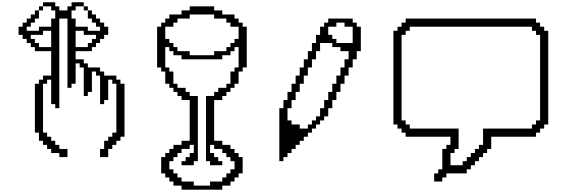

<svg xmlns="http://www.w3.org/2000/svg" viewBox="-20 -1377 4969 1683"><path d="M892.9 -142.9V-71.4H857.1V0H928.6V-71.4H964.3V-107.1H1000V-142.9H1035.7V-178.6H1071.4V-642.9H1035.7V-678.6H1000V-714.3H892.9V-750H857.1V-785.7H750V-821.4H714.3V-857.1H642.9V-928.6H785.7V-964.3H821.4V-1000H857.1V-1035.7H892.9V-1071.4H928.6V-1142.9H892.9V-1178.6H857.1V-1214.3H821.4V-1250H785.7V-1285.7H750V-1214.3H785.7V-1178.6H821.4V-1142.9H857.1V-1107.1H750V-1142.9H642.9V-1214.3H607.1V-1285.7H642.9V-1321.4H714.3V-1357.1H607.1V-1321.4H571.4V-1285.7H500V-1321.4H464.3V-1357.1H357.1V-1321.4H428.6V-1285.7H464.3V-1214.3H428.6V-1142.9H321.4V-1107.1H214.3V-1142.9H250V-1178.6H285.7V-1214.3H321.4V-1285.7H285.7V-1250H250V-1214.3H214.3V-1178.6H178.6V-1142.9H142.9V-1071.4H178.6V-1035.7H214.3V-1000H250V-964.3H285.7V-928.6H428.6V-714.3H357.1V-678.6H321.4V-642.9H285.7V-214.3H321.4V-142.9H357.1V-107.1H392.9V-71.4H428.6V-35.7H500V0H571.4V-71.4H500V-107.1H464.3V-142.9H428.6V-178.6H392.9V-214.3H357.1V-642.9H392.9V-678.6H428.6V-464.3H464.3V-428.6H500V-1214.3H571.4V-607.1H607.1V-642.9H642.9V-821.4H678.6V-785.7H714.3V-535.7H750V-571.4H785.7V-750H821.4V-714.3H857.1V-464.3H892.9V-500H928.6V-678.6H964.3V-642.9H1000V-214.3H964.3V-178.6H928.6V-142.9ZM428.6 -964.3H321.4V-1000H285.7V-1035.7H250V-1071.4H357.1V-1107.1H428.6ZM321.4 -1321.4V-1285.7H357.1V-1321.4ZM714.3 -1321.4V-1285.7H750V-1321.4ZM714.3 -1107.1V-1071.4H821.4V-1035.7H785.7V-1000H750V-964.3H642.9V-1107.1Z M1571.4 214.3V178.6H1535.7V142.9H1500V107.1H1464.3V35.7H1500V0H1535.7V-35.7H1571.4V-71.4H1642.9V-107.1H1678.6V-35.7H1642.9V0H1607.1V35.7H1571.4V71.4H1678.6V35.7H1714.3V-535.7H1642.9V-571.4H1607.1V-607.1H1535.7V-642.9H1500V-750H1464.3V-785.7H1428.6V-964.3H1464.3V-928.6H1500V-892.9H1571.4V-857.1H1928.6V-892.9H2000V-928.6H2035.7V-964.3H2071.4V-785.7H2035.7V-750H2000V-642.9H1964.3V-607.1H1892.9V-571.4H1857.1V-535.7H1785.7V35.7H1821.4V71.4H1928.6V35.7H1892.9V0H1857.1V-35.7H1821.4V-107.1H1857.1V-71.4H1928.6V-35.7H1964.3V0H2000V35.7H2035.7V107.1H2000V142.9H1964.3V178.6H1928.6V214.3H1821.4V250H1678.6V214.3ZM1571.4 -107.1H1500V-71.4H1464.3V-35.7H1428.6V0H1392.9V142.9H1428.6V178.6H1464.3V214.3H1500V250H1571.4V285.7H1928.6V250H2000V214.3H2035.7V178.6H2071.4V142.9H2107.1V0H2071.4V-35.7H2035.7V-71.4H2000V-107.1H1928.6V-142.9H1857.1V-500H1928.6V-535.7H1964.3V-571.4H2000V-607.1H2035.7V-642.9H2071.4V-750H2107.1V-785.7H2142.9V-1142.9H2107.1V-1178.6H2071.4V-1214.3H2035.7V-1250H1928.6V-1285.7H1857.1V-1321.4H1642.9V-1285.7H1571.4V-1250H1464.3V-1214.3H1428.6V-1178.6H1392.9V-1142.9H1357.1V-785.7H1392.9V-750H1428.6V-642.9H1464.3V-607.1H1500V-571.4H1535.7V-535.7H1571.4V-500H1642.9V-142.9H1571.4ZM2071.4 -1035.7H2035.7V-1000H2000V-964.3H1964.3V-928.6H1857.1V-892.9H1642.9V-928.6H1535.7V-964.3H1500V-1000H1464.3V-1035.7H1428.6V-1142.9H1500V-1178.6H1535.7V-1214.3H1642.9V-1250H1857.1V-1214.3H1964.3V-1178.6H2000V-1142.9H2071.4Z M2428.6 -428.6V35.7H2464.3V0H2500V-35.7H2535.7V-71.4H2571.4V-107.1H2607.1V-142.9H2642.9V-178.6H2678.6V-214.3H2714.3V-250H2750V-285.7H2785.7V-321.4H2821.4V-357.1H2857.1V-428.6H2892.9V-500H2928.6V-571.4H2964.3V-642.9H3000V-714.3H3035.7V-785.7H3071.4V-857.1H3107.1V-928.6H3142.9V-1142.9H3107.1V-1178.6H3071.4V-1214.3H2857.1V-1178.6H2821.4V-1142.9H2785.7V-1071.4H2750V-1000H2714.3V-928.6H2678.6V-857.1H2642.9V-785.7H2607.1V-714.3H2571.4V-642.9H2535.7V-571.4H2500V-500H2464.3V-428.6ZM2535.7 -285.7V-321.4H2500V-428.6H2535.7V-500H2571.4V-571.4H2607.1V-642.9H2642.9V-714.3H2678.6V-785.7H2714.3V-857.1H2750V-928.6H2785.7V-1000H2892.9V-964.3H2964.3V-928.6H3035.7V-857.1H3000V-785.7H2964.3V-714.3H2928.6V-642.9H2892.9V-571.4H2857.1V-500H2821.4V-428.6H2785.7V-357.1H2750V-321.4H2714.3V-285.7H2678.6V-250H2607.1V-285.7ZM3071.4 -1000H2928.6V-1035.7H2892.9V-1071.4H2857.1V-1142.9H2928.6V-1178.6H3000V-1142.9H3071.4Z M3785.7 142.9V214.3H3857.1V178.6H3892.9V142.9H4071.4V107.1H4107.1V71.4H4142.9V35.7H4178.6V0H4214.3V-35.7H4250V-71.4H4285.7V-178.6H4678.6V-214.3H4714.3V-250H4750V-285.7H4785.7V-1107.1H4750V-1142.9H4714.3V-1178.6H4678.6V-1214.3H3535.7V-1178.6H3500V-1142.9H3464.3V-1107.1H3428.6V-285.7H3464.3V-250H3500V-214.3H3535.7V-178.6H3928.6V-107.1H3892.9V-71.4H3857.1V107.1H3821.4V142.9ZM3928.6 71.4V-35.7H3964.3V-71.4H4000V-250H3571.4V-285.7H3535.7V-321.4H3500V-1071.4H3535.7V-1107.1H3571.4V-1142.9H4642.9V-1107.1H4678.6V-1071.4H4714.3V-321.4H4678.6V-285.7H4642.9V-250H4214.3V-107.1H4178.6V-71.4H4142.9V-35.7H4107.1V0H4071.4V35.7H4035.7V71.4Z"/></svg>

Font: Gossip Icons High Pixel
Style: Regular
Weight: 500
Designer: Deborah Khodanovich
Version: Version 1.001;Glyphs 3.3.1 (3343)